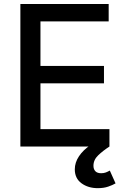

<svg xmlns="http://www.w3.org/2000/svg" viewBox="-20 -748 642 980"><path d="M84 0V-727.5H534.7V-638.7H186.5V-411.6H510.7V-322.8H186.5V-88.9H538.6V0ZM479 212.4Q430.2 212.4 396 187.5Q361.8 162.6 361.8 116.2Q361.8 81.5 383.1 49.6Q404.3 17.6 442.9 -8.3L538.6 0Q505.4 21.5 481.2 44.7Q457 67.9 457 98.1Q457 115.7 466.8 126Q476.6 136.2 496.6 136.2Q509.8 136.2 520.5 132.1Q531.2 127.9 540.5 122.6L569.8 188Q554.7 196.8 532 204.6Q509.3 212.4 479 212.4Z"/></svg>

Font: Inter Cardless
Style: Regular
Weight: 400
Designer: Rasmus Andersson
Foundry: rsms
Version: Version 4.001;git-9221beed3